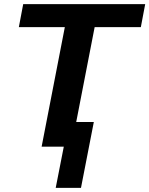

<svg xmlns="http://www.w3.org/2000/svg" viewBox="-20 -708 721 927"><path d="M249 199 288 0H181L293 -577H71L92 -688H681L660 -577H437L348 -119H433L371 199Z"/></svg>

Font: Libra Sans
Style: Bold Italic
Weight: 700
Italic angle: -12°
Foundry: Context Ltd
Version: Version 1.002